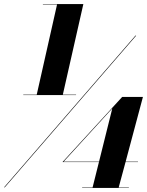

<svg xmlns="http://www.w3.org/2000/svg" viewBox="-37 -826 726 949"><path d="M78 -358V-356H339V-358H273.5L375 -806H175V-804H245L144.5 -358ZM632.5 -650 -17 100H-13.5L636 -650ZM600 101H549.5L583.5 -25H645V-27H584L669.5 -347H567L272 -25H452L420.5 101H369V103H600ZM277.5 -27 518 -290 452.5 -27Z"/></svg>

Font: Bodoni* 48pt Fatface
Style: Italic
Weight: 900
Italic angle: -13°
Version: Version 2.3